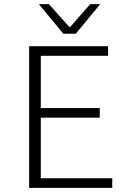

<svg xmlns="http://www.w3.org/2000/svg" viewBox="-20 -902 619 922"><path d="M120 0ZM519 -46V0H120V-680H499V-634H176V-383H459V-337H176V-46ZM461 -882 344 -740H284L167 -882H215L315 -770L413 -882Z"/></svg>

Font: Martel Sans ExtraLight
Style: Regular
Weight: 275
Designer: Dan Reynolds and Mathieu Réguer
Foundry: Dan Reynolds and Mathieu Réguer
Version: Version 1.002; ttfautohint (v1.1) -l 5 -r 5 -G 72 -x 0 -D la